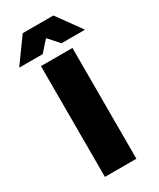

<svg xmlns="http://www.w3.org/2000/svg" viewBox="-253 -893 794 959"><g transform="rotate(-30 144.0 -413.5)"><path d="M233.5 -639V0H52V-639ZM-44.5 -689 55.5 -827H232L332 -689V-686.5H198L146 -745H141.5L89.5 -686.5H-44.5Z"/></g></svg>

Font: Anek Devanagari Medium ExtraBold
Style: Regular
Weight: 800
Version: Version 1.003